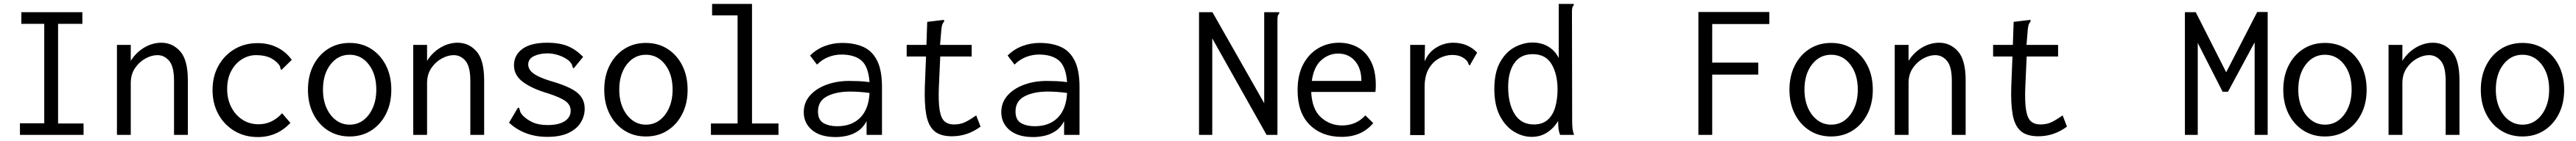

<svg xmlns="http://www.w3.org/2000/svg" viewBox="-20 -685 13040 716"><path d="M81 0V-59H204V-564H88V-623H397V-564H274V-58H403V0Z M572 0V-457H642V-376Q668 -418 709.5 -443Q751 -468 797 -468Q853 -468 892 -424.5Q931 -381 931 -277V0H861V-275Q861 -347 836.5 -376Q812 -405 777 -405Q747 -405 715.5 -387.5Q684 -370 663 -338.5Q642 -307 642 -263V0Z M1285 11Q1219 11 1167 -20Q1115 -51 1085.5 -105Q1056 -159 1056 -228Q1056 -297 1085.5 -350.5Q1115 -404 1166.5 -435Q1218 -466 1284 -466Q1340 -466 1384.5 -443.5Q1429 -421 1457 -381L1412 -337L1405 -330L1400 -335Q1400 -343 1396.5 -350Q1393 -357 1381 -369Q1359 -389 1334 -397Q1309 -405 1276 -405Q1238 -405 1204.5 -384Q1171 -363 1150.5 -324.5Q1130 -286 1130 -233Q1130 -182 1150.5 -141.5Q1171 -101 1207 -77.5Q1243 -54 1289 -54Q1358 -54 1408 -110L1450 -61Q1383 11 1285 11Z M1750 8Q1688 8 1640.5 -22.5Q1593 -53 1566 -106.5Q1539 -160 1539 -229Q1539 -299 1566 -352.5Q1593 -406 1640.5 -436.5Q1688 -467 1750 -467Q1812 -467 1859.5 -436.5Q1907 -406 1934 -352.5Q1961 -299 1961 -229Q1961 -160 1934 -106.5Q1907 -53 1859.5 -22.5Q1812 8 1750 8ZM1750 -52Q1790 -52 1820 -75Q1850 -98 1867.5 -138Q1885 -178 1885 -230Q1885 -308 1847 -357.5Q1809 -407 1750 -407Q1691 -407 1653 -357.5Q1615 -308 1615 -230Q1615 -178 1632.5 -138Q1650 -98 1680.5 -75Q1711 -52 1750 -52Z M2072 0V-457H2142V-376Q2168 -418 2209.5 -443Q2251 -468 2297 -468Q2353 -468 2392 -424.5Q2431 -381 2431 -277V0H2361V-275Q2361 -347 2336.5 -376Q2312 -405 2277 -405Q2247 -405 2215.5 -387.5Q2184 -370 2163 -338.5Q2142 -307 2142 -263V0Z M2751 10Q2635 10 2557 -62L2597 -130L2603 -139L2609 -135Q2611 -127 2613.5 -118.5Q2616 -110 2627 -98Q2648 -77 2677.5 -63.5Q2707 -50 2753 -50Q2808 -50 2838.5 -69.5Q2869 -89 2869 -123Q2869 -152 2843.5 -171Q2818 -190 2754 -211Q2675 -234 2628.5 -268Q2582 -302 2582 -353Q2582 -405 2624.5 -436.5Q2667 -468 2750 -468Q2814 -468 2856 -450Q2898 -432 2932 -396L2891 -346L2884 -338L2879 -343Q2878 -351 2874.5 -358.5Q2871 -366 2860 -377Q2837 -395 2808 -404.5Q2779 -414 2752 -414Q2712 -414 2683 -400Q2654 -386 2654 -357Q2654 -342 2664.5 -327.5Q2675 -313 2703 -298.5Q2731 -284 2783 -269Q2869 -243 2904.5 -212.5Q2940 -182 2940 -133Q2940 -95 2919.5 -62Q2899 -29 2857 -9.5Q2815 10 2751 10Z M3250 8Q3188 8 3140.5 -22.5Q3093 -53 3066 -106.5Q3039 -160 3039 -229Q3039 -299 3066 -352.5Q3093 -406 3140.5 -436.5Q3188 -467 3250 -467Q3312 -467 3359.5 -436.5Q3407 -406 3434 -352.5Q3461 -299 3461 -229Q3461 -160 3434 -106.5Q3407 -53 3359.5 -22.5Q3312 8 3250 8ZM3250 -52Q3290 -52 3320 -75Q3350 -98 3367.5 -138Q3385 -178 3385 -230Q3385 -308 3347 -357.5Q3309 -407 3250 -407Q3191 -407 3153 -357.5Q3115 -308 3115 -230Q3115 -178 3132.5 -138Q3150 -98 3180.5 -75Q3211 -52 3250 -52Z M3579 0V-58H3714V-607H3585V-665H3787V-58H3921V0Z M4211 11Q4133 11 4091 -24.5Q4049 -60 4049 -115Q4049 -164 4080 -199.5Q4111 -235 4163.5 -254.5Q4216 -274 4279 -274Q4302 -274 4327.5 -273Q4353 -272 4382 -268Q4376 -348 4340.5 -378Q4305 -408 4239 -408Q4206 -408 4174 -395.5Q4142 -383 4116 -357L4081 -403Q4113 -435 4155 -451Q4197 -467 4244 -467Q4305 -467 4350 -447Q4395 -427 4420 -378Q4445 -329 4445 -243V0H4367V-70Q4350 -37 4323.5 -19.5Q4297 -2 4267.5 4.5Q4238 11 4211 11ZM4121 -119Q4121 -76 4149 -60Q4177 -44 4218 -44Q4292 -44 4335 -87.5Q4378 -131 4382 -213Q4330 -220 4285 -220Q4213 -220 4167 -196Q4121 -172 4121 -119Z M4799 7Q4740 7 4709.5 -20Q4679 -47 4669 -103.5Q4659 -160 4662 -248L4668 -398H4570V-457H4670L4674 -574L4749 -583L4759 -584L4760 -577Q4755 -570 4751.5 -563Q4748 -556 4746 -539L4739 -457H4899V-398H4740L4733 -243Q4730 -167 4737 -125.5Q4744 -84 4762 -68.5Q4780 -53 4810 -53Q4843 -53 4868.5 -66Q4894 -79 4922 -99L4944 -42Q4910 -17 4874 -5Q4838 7 4799 7Z M5211 11Q5133 11 5091 -24.5Q5049 -60 5049 -115Q5049 -164 5080 -199.5Q5111 -235 5163.5 -254.5Q5216 -274 5279 -274Q5302 -274 5327.5 -273Q5353 -272 5382 -268Q5376 -348 5340.5 -378Q5305 -408 5239 -408Q5206 -408 5174 -395.5Q5142 -383 5116 -357L5081 -403Q5113 -435 5155 -451Q5197 -467 5244 -467Q5305 -467 5350 -447Q5395 -427 5420 -378Q5445 -329 5445 -243V0H5367V-70Q5350 -37 5323.5 -19.5Q5297 -2 5267.5 4.5Q5238 11 5211 11ZM5121 -119Q5121 -76 5149 -60Q5177 -44 5218 -44Q5292 -44 5335 -87.5Q5378 -131 5382 -213Q5330 -220 5285 -220Q5213 -220 5167 -196Q5121 -172 5121 -119Z M6050 -623H6118L6380 -161V-623H6456V-616Q6450 -610 6448.5 -603Q6447 -596 6447 -579V0H6392L6117 -490V0H6050Z M6772 10Q6672 10 6610.5 -51Q6549 -112 6549 -227Q6549 -305 6577.5 -358.5Q6606 -412 6653.5 -440Q6701 -468 6759 -468Q6811 -468 6853 -445Q6895 -422 6920 -374Q6945 -326 6945 -251Q6945 -243 6944.5 -234.5Q6944 -226 6943 -218H6618Q6622 -130 6667.5 -89Q6713 -48 6774 -48Q6846 -48 6892 -99L6932 -60Q6874 10 6772 10ZM6621 -274H6872Q6872 -338 6839.5 -375.5Q6807 -413 6754 -413Q6707 -413 6669 -379.5Q6631 -346 6621 -274Z M7119 -457H7194L7192 -373Q7211 -419 7251 -443.5Q7291 -468 7337 -468Q7410 -468 7458 -418L7426 -362L7422 -353L7415 -357Q7413 -365 7409 -372Q7405 -379 7392 -389Q7376 -399 7362.5 -402.5Q7349 -406 7332 -406Q7299 -406 7266.5 -389Q7234 -372 7213 -336Q7192 -300 7192 -242V1H7119Z M7734 10Q7688 10 7644.5 -16.5Q7601 -43 7573 -97Q7545 -151 7545 -233Q7545 -317 7574 -369Q7603 -421 7647.5 -445Q7692 -469 7738 -469Q7785 -469 7819.5 -447.5Q7854 -426 7871 -390V-665H7947V-658Q7941 -652 7939.5 -645Q7938 -638 7938 -621L7939 -71Q7939 -53 7940.5 -35.5Q7942 -18 7949 0H7878Q7871 -18 7869.5 -35.5Q7868 -53 7868 -71Q7846 -34 7812 -12Q7778 10 7734 10ZM7745 -53Q7789 -53 7815.5 -77Q7842 -101 7853.5 -141.5Q7865 -182 7865 -231Q7865 -308 7835 -359Q7805 -410 7739 -410Q7678 -410 7646.5 -365Q7615 -320 7615 -244Q7615 -158 7648 -105.5Q7681 -53 7745 -53Z M8578 0V-624H8937V-563H8648V-367H8881V-306H8648V0Z M9250 8Q9188 8 9140.5 -22.5Q9093 -53 9066 -106.5Q9039 -160 9039 -229Q9039 -299 9066 -352.5Q9093 -406 9140.5 -436.5Q9188 -467 9250 -467Q9312 -467 9359.5 -436.5Q9407 -406 9434 -352.5Q9461 -299 9461 -229Q9461 -160 9434 -106.5Q9407 -53 9359.5 -22.5Q9312 8 9250 8ZM9250 -52Q9290 -52 9320 -75Q9350 -98 9367.5 -138Q9385 -178 9385 -230Q9385 -308 9347 -357.5Q9309 -407 9250 -407Q9191 -407 9153 -357.5Q9115 -308 9115 -230Q9115 -178 9132.5 -138Q9150 -98 9180.5 -75Q9211 -52 9250 -52Z M9572 0V-457H9642V-376Q9668 -418 9709.5 -443Q9751 -468 9797 -468Q9853 -468 9892 -424.5Q9931 -381 9931 -277V0H9861V-275Q9861 -347 9836.5 -376Q9812 -405 9777 -405Q9747 -405 9715.5 -387.5Q9684 -370 9663 -338.5Q9642 -307 9642 -263V0Z M10299 7Q10240 7 10209.5 -20Q10179 -47 10169 -103.5Q10159 -160 10162 -248L10168 -398H10070V-457H10170L10174 -574L10249 -583L10259 -584L10260 -577Q10255 -570 10251.5 -563Q10248 -556 10246 -539L10239 -457H10399V-398H10240L10233 -243Q10230 -167 10237 -125.5Q10244 -84 10262 -68.5Q10280 -53 10310 -53Q10343 -53 10368.5 -66Q10394 -79 10422 -99L10444 -42Q10410 -17 10374 -5Q10338 7 10299 7Z M11041 0V-623H11096L11250 -318L11407 -624H11460V0H11394V-470L11259 -219H11232L11106 -467V0Z M11750 8Q11688 8 11640.5 -22.5Q11593 -53 11566 -106.5Q11539 -160 11539 -229Q11539 -299 11566 -352.5Q11593 -406 11640.5 -436.5Q11688 -467 11750 -467Q11812 -467 11859.5 -436.5Q11907 -406 11934 -352.5Q11961 -299 11961 -229Q11961 -160 11934 -106.5Q11907 -53 11859.5 -22.5Q11812 8 11750 8ZM11750 -52Q11790 -52 11820 -75Q11850 -98 11867.5 -138Q11885 -178 11885 -230Q11885 -308 11847 -357.5Q11809 -407 11750 -407Q11691 -407 11653 -357.5Q11615 -308 11615 -230Q11615 -178 11632.5 -138Q11650 -98 11680.5 -75Q11711 -52 11750 -52Z M12072 0V-457H12142V-376Q12168 -418 12209.5 -443Q12251 -468 12297 -468Q12353 -468 12392 -424.5Q12431 -381 12431 -277V0H12361V-275Q12361 -347 12336.5 -376Q12312 -405 12277 -405Q12247 -405 12215.5 -387.5Q12184 -370 12163 -338.5Q12142 -307 12142 -263V0Z M12750 8Q12688 8 12640.5 -22.5Q12593 -53 12566 -106.5Q12539 -160 12539 -229Q12539 -299 12566 -352.5Q12593 -406 12640.5 -436.5Q12688 -467 12750 -467Q12812 -467 12859.5 -436.5Q12907 -406 12934 -352.5Q12961 -299 12961 -229Q12961 -160 12934 -106.5Q12907 -53 12859.5 -22.5Q12812 8 12750 8ZM12750 -52Q12790 -52 12820 -75Q12850 -98 12867.5 -138Q12885 -178 12885 -230Q12885 -308 12847 -357.5Q12809 -407 12750 -407Q12691 -407 12653 -357.5Q12615 -308 12615 -230Q12615 -178 12632.5 -138Q12650 -98 12680.5 -75Q12711 -52 12750 -52Z"/></svg>

Font: Inconsolata Nerd Font Mono
Style: Regular
Weight: 400
Monospace: yes
Designer: Raph Levien, Cyreal, Brenton Simpson
Foundry: Raph Levien, Cyreal, Google
Version: Version 3.000; ttfautohint (v1.8.3);Nerd Fonts 3.0.2